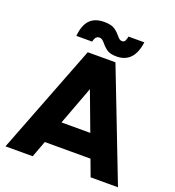

<svg xmlns="http://www.w3.org/2000/svg" viewBox="-158 -1029 1051 1153"><g transform="rotate(20 367.5 -452.5)"><path d="M513 -105H221L182 0H8L279 -700H456L727 0H552ZM459 -250 367 -496 275 -250ZM353 -782Q342 -795 334 -801Q326 -807 315 -807Q304 -807 295.5 -799Q287 -791 282 -769H181Q188 -840 220 -872.5Q252 -905 310 -905Q352 -905 373.5 -892.5Q395 -880 414 -857Q425 -844 432 -838.5Q439 -833 449 -833Q462 -833 467.5 -842.5Q473 -852 477 -872H578Q560 -735 449 -735Q411 -735 391 -747.5Q371 -760 353 -782Z"/></g></svg>

Font: Oak Sans ExtraBold
Style: Regular
Weight: 800
Designer: Erik Kennedy, Walven
Foundry: Erik Kennedy, Walven
Version: Version 1.000